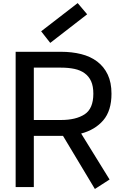

<svg xmlns="http://www.w3.org/2000/svg" viewBox="-20 -1210 819 1242"><path d="M482.5 -1190 543.8 -1117.5 305 -932.5 246.2 -1007.5ZM81.2 -875H375Q445 -875 505 -860Q565 -845 608.8 -811.9Q652.5 -778.8 676.9 -727.5Q701.2 -676.2 701.2 -603.8Q701.2 -493.8 648.1 -431.9Q595 -370 505 -346.2L688.8 -48.8L593.8 12.5L387.5 -331.2H198.8V0H81.2ZM375 -433.8Q471.2 -433.8 527.5 -470.6Q583.8 -507.5 583.8 -603.8Q583.8 -652.5 569.4 -684.4Q555 -716.2 527.5 -736.2Q500 -756.2 461.2 -764.4Q422.5 -772.5 375 -772.5H198.8V-433.8Z"/></svg>

Font: Abordage
Style: Regular
Weight: 400
Designer: Ange Degheest & Eugénie Bidaut
Foundry: Velvetyne Type Foundry
Version: Version 1.000;FEAKit 1.0